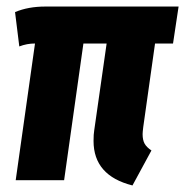

<svg xmlns="http://www.w3.org/2000/svg" viewBox="-20 -551 566 587"><path d="M418 -163Q416 -147 416 -141Q416 -123 422 -112Q428 -101 443 -91L385 16Q266 -14 266 -120Q266 -141 268 -152L306 -418H235L176 0H28L87 -418Q62 -418 39 -409L26 -514Q66 -531 119 -531H526L509 -418H454Z"/></svg>

Font: Fira Sans Extra Condensed
Style: Bold Italic
Weight: 700
Width: 3
Italic angle: -8°
Designer: Carrois Corporate & Edenspiekermann AG
Foundry: Carrois Corporate GbR & Edenspiekermann AG
Version: Version 4.203